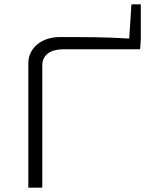

<svg xmlns="http://www.w3.org/2000/svg" viewBox="-20 -861 694 881"><path d="M626 -841H583L573 -684C468 -691 361 -691 255 -691C171 -691 110 -641 110 -571V0H174V-560C174 -610 212 -635 273 -635H623L626 -680Z"/></svg>

Font: Exo 2 Light Expanded
Style: Regular
Weight: 300
Width: 7
Designer: Natanael Gama
Version: Version 1.001;PS 001.001;hotconv 1.0.70;makeotf.lib2.5.58329